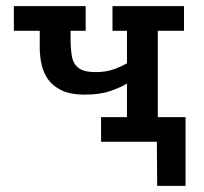

<svg xmlns="http://www.w3.org/2000/svg" viewBox="-20 -460 661 623"><path d="M490 143 489 0H393V-80H582V143ZM392 -189Q371 -176 337.5 -164.5Q304 -153 256 -153Q206 -153 176.5 -168.5Q147 -184 132 -208.5Q117 -233 112.5 -262.5Q108 -292 109 -320V-360H25V-440H258V-360H209V-335Q209 -301 213.5 -276.5Q218 -252 235.5 -239Q253 -226 291 -226Q324 -226 350 -235.5Q376 -245 392 -255V-360H345V-440H577V-360H492V-80H577V0H308V-80H392Z"/></svg>

Font: Podkova SemiBold
Style: Regular
Weight: 600
Designer: Ilya Yudin
Foundry: Cyreal (www.cyreal.org)
Version: Version 2.103